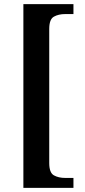

<svg xmlns="http://www.w3.org/2000/svg" viewBox="-20 -780 409 928"><path d="M93 128V-760H335V-712H295Q263 -712 240.5 -699.5Q218 -687 218 -640V8Q218 55 240.5 67.5Q263 80 295 80H335V128Z"/></svg>

Font: Noto Serif Georgian SemiCondensed SemiBold
Style: Regular
Weight: 600
Width: 4
Designer: Monotype Design Team, Akaki Razmadze
Foundry: Google LLC
Version: Version 2.003; ttfautohint (v1.8.4.7-5d5b)